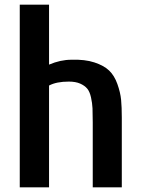

<svg xmlns="http://www.w3.org/2000/svg" viewBox="-20 -800 617 826"><path d="M504 6H379V-274Q379 -312 378 -334Q377 -356 371.5 -381Q366 -406 355 -419Q344 -432 324.5 -440.5Q305 -449 276 -449Q223 -449 191 -432V6H65V-780H191V-522Q240 -543 287 -543Q345 -545 386 -531.5Q427 -518 449.5 -496.5Q472 -475 485 -438.5Q498 -402 501 -370.5Q504 -339 504 -294Z"/></svg>

Font: Repo
Style: DemiBold
Weight: 600
Designer: Stefan Peev
Foundry: Context Ltd
Version: Version 001.000